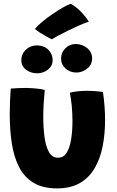

<svg xmlns="http://www.w3.org/2000/svg" viewBox="-20 -986 629 1036"><path d="M356.5 -485.5Q370.5 -490 396.8 -493Q423 -496 448.5 -496Q469 -496 494 -494.2Q519 -492.5 535.5 -489.5Q541 -452 544 -414Q547 -376 547 -339Q547 -263 533.8 -196Q520.5 -129 490.5 -78Q460.5 -27 410.8 1.8Q361 30.5 288 30.5Q210.5 30.5 160.8 0.2Q111 -30 83 -84.5Q55 -139 43.8 -212Q32.5 -285 32.5 -370.5Q32.5 -403.5 34 -438.2Q35.5 -473 38 -508Q53 -509.5 76.8 -510.5Q100.5 -511.5 120 -511.5Q148.5 -511 176.8 -508.2Q205 -505.5 221.5 -500.5Q218.5 -470 216 -432.2Q213.5 -394.5 213.5 -355.5Q213.5 -297 220.2 -246.5Q227 -196 244.2 -165.5Q261.5 -135 293.5 -135Q323.5 -135 340.2 -162.8Q357 -190.5 364 -235.5Q371 -280.5 371 -332.5Q371 -375.5 367 -416.5Q363 -457.5 356.5 -485.5ZM392 -594.5Q358.5 -594.5 334 -616.2Q309.5 -638 309.5 -670.5Q309.5 -702.5 332.8 -725.5Q356 -748.5 388 -748.5Q424 -748.5 450.5 -726.5Q477 -704.5 477 -671Q477 -636.5 449.8 -615.5Q422.5 -594.5 392 -594.5ZM179.5 -590.5Q146 -590.5 120.5 -610Q95 -629.5 95 -661Q95 -694.5 119.5 -717.8Q144 -741 179 -741Q217 -741 240.5 -717.8Q264 -694.5 264 -661.5Q264 -630.5 239 -610.5Q214 -590.5 179.5 -590.5ZM361.5 -965.5Q388 -951 408.5 -931Q429 -911 442 -893.5Q455 -876 459.5 -869.5Q433.5 -860.5 403 -847Q372.5 -833.5 343.5 -819Q314.5 -804.5 292 -792.5Q269.5 -780.5 259.5 -774Q253.5 -776.5 234.2 -787Q215 -797.5 195.2 -810Q175.5 -822.5 168.5 -830Q182.5 -847.5 208.5 -869Q234.5 -890.5 264.2 -910.8Q294 -931 320.5 -946Q347 -961 361.5 -965.5Z"/></svg>

Font: Grandstander ExtraBold
Style: Regular
Weight: 800
Designer: Tyler Finck
Foundry: Etcetera Type Co
Version: Version 1.200; ttfautohint (v1.8.3)